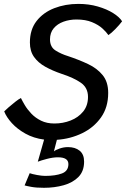

<svg xmlns="http://www.w3.org/2000/svg" viewBox="-20 -694 630 960"><path d="M200 245Q160.5 245 135.5 240.2Q110.5 235.5 103 233L128.5 172Q141 176.5 165.2 181Q189.5 185.5 206 185.5Q257.5 185.5 289.8 173.2Q322 161 322 126.5Q322 92.5 269.5 92.5Q245 92.5 214.5 100.5Q184 108.5 169 114.5L200.5 4Q148 -3 107.2 -25.8Q66.5 -48.5 39.2 -78.5Q12 -108.5 1 -137Q6 -142.5 22 -156.5Q38 -170.5 55.8 -184.5Q73.5 -198.5 84.5 -204Q91.5 -189.5 104.2 -168Q117 -146.5 137 -125.5Q157 -104.5 185.5 -90.5Q214 -76.5 252 -76.5Q295 -76.5 333.2 -91.5Q371.5 -106.5 395.8 -136.2Q420 -166 420 -209.5Q420 -255.5 384 -280.5Q348 -305.5 287.5 -325Q242 -340.5 206.2 -360.5Q170.5 -380.5 150 -409.5Q129.5 -438.5 129.5 -481.5Q129.5 -546 162.8 -588.8Q196 -631.5 251.2 -653Q306.5 -674.5 372 -674.5Q424 -674.5 469 -661.5Q514 -648.5 545.8 -628.5Q577.5 -608.5 590.5 -587.5Q577.5 -570 557 -549Q536.5 -528 522 -518.5Q512 -533.5 492 -551.8Q472 -570 440 -583.2Q408 -596.5 362.5 -596.5Q327.5 -596.5 297.2 -585.5Q267 -574.5 248.5 -552.5Q230 -530.5 230 -497Q230 -459 257.8 -441.5Q285.5 -424 320 -413.5Q374 -395.5 419.8 -374Q465.5 -352.5 493.2 -318.5Q521 -284.5 521 -229.5Q521 -157.5 485 -106.8Q449 -56 390.5 -27.8Q332 0.5 264.5 5L249.5 63Q258 55.5 278.5 48.5Q299 41.5 320 41.5Q356 41.5 378.2 59.5Q400.5 77.5 400.5 114Q400.5 162 372.2 190.8Q344 219.5 298.2 232.2Q252.5 245 200 245Z"/></svg>

Font: Grandstander
Style: Italic
Weight: 400
Italic angle: -15°
Designer: Tyler Finck
Foundry: Etcetera Type Co
Version: Version 1.200; ttfautohint (v1.8.3)